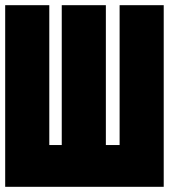

<svg xmlns="http://www.w3.org/2000/svg" viewBox="-20 -720 651 740"><path d="M611 0V-700H441V-161H388V-700H218V-161H170V-700H0V0Z"/></svg>

Font: Queering Heavy
Style: Bold
Weight: 900
Designer: Adam Naccarato
Foundry: adamnac
Version: Version 2.000;hotconv 1.0.109;makeotfexe 2.5.65596